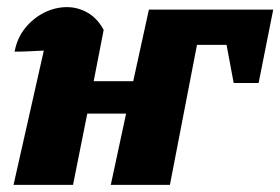

<svg xmlns="http://www.w3.org/2000/svg" viewBox="-20 -519 787 539"><path d="M18 0 103 -377Q82 -376 62 -375Q42 -374 21 -374Q28 -412 50.5 -440Q73 -468 104 -483.5Q135 -499 168 -499Q199 -499 226.5 -483Q254 -467 271 -435L243 -291H354L398 -492H747L706 -286H636L616 -393H533L457 0H291L334 -200H225L185 0Z"/></svg>

Font: Piazzolla ExtraBold
Style: Italic
Weight: 800
Italic angle: -11.3°
Designer: Juan Pablo del Peral
Foundry: Huerta Tipografica
Version: Version 1.330